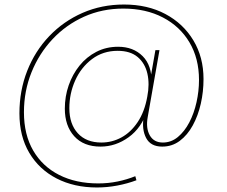

<svg xmlns="http://www.w3.org/2000/svg" viewBox="-20 -644 1005 850"><path d="M616 -126 623 -164 632 -155Q607 -78 549.5 -36.5Q492 5 425 5Q350 5 308.5 -41Q267 -87 267 -163Q267 -217 284 -266Q301 -315 332 -353.5Q363 -392 406.5 -414.5Q450 -437 503 -437Q570 -437 611.5 -395.5Q653 -354 651 -277L641 -268L668 -422H686L634 -126Q625 -77 643 -45Q661 -13 701 -13Q738 -13 767.5 -37.5Q797 -62 818 -102Q839 -142 850 -191.5Q861 -241 861 -290Q861 -385 819 -456Q777 -527 701.5 -566.5Q626 -606 526 -606Q432 -606 352 -570Q272 -534 212.5 -470.5Q153 -407 119.5 -324Q86 -241 86 -147Q86 -48 127 22.5Q168 93 242 130.5Q316 168 415 168Q459 168 500.5 159.5Q542 151 579 136L584 154Q544 169 499 177.5Q454 186 409 186Q308 186 230.5 146Q153 106 109.5 32.5Q66 -41 66 -142Q66 -243 100.5 -330.5Q135 -418 198 -484Q261 -550 345.5 -587Q430 -624 529 -624Q633 -624 712 -582Q791 -540 836 -465.5Q881 -391 881 -294Q881 -238 869 -185Q857 -132 833.5 -89Q810 -46 776 -20.5Q742 5 698 5Q647 5 627 -33Q607 -71 616 -126ZM501 -419Q436 -419 387.5 -382.5Q339 -346 313 -288Q287 -230 287 -165Q287 -95 324.5 -54Q362 -13 429 -13Q476 -13 517.5 -35.5Q559 -58 589.5 -103.5Q620 -149 632 -216Q643 -272 632.5 -318Q622 -364 589.5 -391.5Q557 -419 501 -419Z"/></svg>

Font: Poppins Variable
Style: Italic
Weight: 100
Italic angle: -10°
Designer: Jonny Pinhorn
Foundry: Indian Type Foundry
Version: Version 6.000